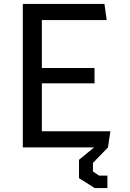

<svg xmlns="http://www.w3.org/2000/svg" viewBox="-20 -750 660 977"><path d="M96 0H459L382 63V156.5L462 207H526.5V143.5H484L453 122.5V79L529.5 0L541.5 -82H193V-326H461V-404H193V-648H523L511.5 -730H96Z"/></svg>

Font: Monaspace Krypton
Style: Regular
Weight: 400
Designer: Riley Cran & the Lettermatic Team
Foundry: Lettermatic
Version: Version 1.200 (Monaspace Krypton)